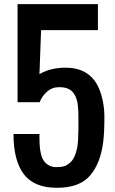

<svg xmlns="http://www.w3.org/2000/svg" viewBox="-20 -895 553 924"><path d="M357.4 -329.1Q357.4 -342.8 356.9 -357.4Q356.4 -372.1 354.5 -389.6Q352.5 -407.2 348.1 -418.5Q338.4 -448.2 318.8 -461.9Q299.3 -475.6 265.1 -475.6Q231 -475.6 206.5 -454.1Q182.1 -432.6 170.9 -403.3H64.5V-875H451.2V-750H177.7L169.9 -538.1Q222.7 -569.3 294.9 -569.3Q416 -569.3 458 -465.3Q482.4 -404.3 482.4 -330.6Q482.4 -256.3 476.6 -210.9Q463.4 -107.9 413.1 -49.8Q362.8 8.8 253.4 8.8Q144.5 8.8 94.7 -56.6Q44.9 -122.1 44.9 -250H169.9V-230.5Q169.9 -148.4 191.9 -119.6Q213.9 -90.8 251 -90.8Q284.7 -90.8 299.8 -99.6Q314.5 -108.4 322.3 -117.2Q330.1 -125.5 335.4 -135.7Q340.8 -146 344.7 -158.2Q348.6 -169.9 351.6 -183.6Q353.5 -197.3 355 -211.9Q356.4 -226.6 356.4 -242.2Q356.4 -257.8 357.4 -273.4Q357.4 -289.1 357.4 -302.7Q357.4 -316.4 357.4 -329.1Z"/></svg>

Font: Oswald
Style: Book
Weight: 400
Designer: vernon adams
Foundry: vernon adams
Version: Version 1.000